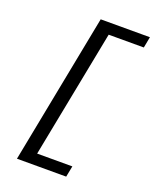

<svg xmlns="http://www.w3.org/2000/svg" viewBox="-178 -902 976 1204"><g transform="rotate(20 310.0 -300.5)"><path d="M86 200H414.5L429 126.5H194L360.5 -727.5H595L609 -801H280.5Z"/></g></svg>

Font: Monaspace Neon
Style: Italic
Weight: 400
Italic angle: -11°
Designer: Riley Cran & the Lettermatic Team
Foundry: Lettermatic
Version: Version 1.200 (Monaspace Neon)